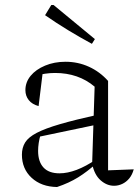

<svg xmlns="http://www.w3.org/2000/svg" viewBox="-20 -741 557 771"><path d="M438 5Q409 5 384 -17Q359 -39 350 -83L360 -393Q295 -448 201 -448Q181 -448 161 -445Q141 -442 122 -437L152 -454L135 -315Q109 -322 95.5 -339Q82 -356 82 -379Q82 -411 103 -436.5Q124 -462 161 -477.5Q198 -493 243 -493Q293 -493 337 -473Q381 -453 414 -416V-57L517 -61Q511 -39 499 -24.5Q487 -10 471 -2.5Q455 5 438 5ZM209 10Q146 9 107 -27Q68 -63 68 -120Q68 -148 81 -169Q94 -190 127.5 -207.5Q161 -225 221 -242.5Q281 -260 376 -281V-242L123 -189L143 -200Q138 -184 135.5 -167Q133 -150 133 -135Q133 -92 154.5 -68.5Q176 -45 219 -45Q251 -45 288 -59Q325 -73 366 -101V-84Q331 -52 294 -29Q257 -6 209 10ZM349 -565Q301 -591 254 -619.5Q207 -648 161 -680L186 -721H195L361 -584Z"/></svg>

Font: Piazzolla Thin ExtraLight
Style: Regular
Weight: 250
Version: Version 2.005